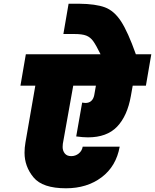

<svg xmlns="http://www.w3.org/2000/svg" viewBox="-20 -1032 834 1033"><path d="M765 -571H694L684 -515Q665 -408 610 -350.5Q555 -293 453 -293Q427 -293 390 -298L422 -480Q433 -478 439 -478Q459 -478 471 -489Q483 -500 487 -520L496 -571H374L318 -258Q317 -249 317 -241Q317 -221 328.5 -206.5Q340 -192 363 -192Q386 -192 403.5 -206Q421 -220 425 -243H624Q605 -137 526.5 -78Q448 -19 335 -19Q209 -19 160.5 -77.5Q112 -136 112 -210Q112 -237 117 -266L170 -571H90L119 -740H521Q497 -789 481.5 -810.5Q466 -832 444 -840.5Q422 -849 380 -849H321L349 -1012H405Q495 -1011 544.5 -992.5Q594 -974 631 -917.5Q668 -861 711 -740H794Z"/></svg>

Font: Fz Poppins Black
Style: Italic
Weight: 900
Italic angle: -10°
Designer: Ninad Kale (Devanagari), Jonny Pinhorn (Latin)
Foundry: Indian Type Foundry
Version: Vit hóa bi Vntype.Com & FontZin.Com